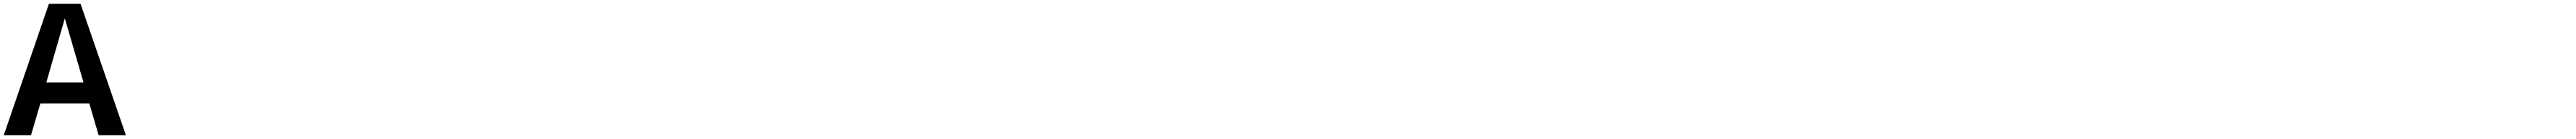

<svg xmlns="http://www.w3.org/2000/svg" viewBox="-20 -730 13790 742"><path d="M654 -8 411 -710H242L0 -8H146L196 -178H458L508 -8ZM228 -290 327 -632 427 -290Z"/></svg>

Font: Passageway
Style: Light
Weight: 700
Foundry: Ascender Corporation
Version: Version 1.11